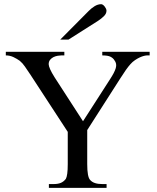

<svg xmlns="http://www.w3.org/2000/svg" viewBox="-20 -914 763 934"><path d="M695.8 -644.5Q689.9 -644.5 680.2 -642.1Q670.4 -639.6 659.4 -634.5Q648.4 -629.4 636.5 -621.3Q624.5 -613.3 614.3 -601.6Q604 -590.3 592 -573.2Q580.1 -556.2 564.9 -532.2L404.3 -281.2V-115.7Q404.3 -53.2 418.5 -38.6Q435.5 -18.6 477.5 -18.6H498.5V0H217.8V-18.6H240.7Q261.7 -18.6 275.9 -24.4Q290 -30.3 300.3 -43.9Q304.7 -51.8 307.1 -69.1Q309.6 -86.4 309.6 -115.7V-272.5L128.9 -549.3Q112.8 -573.2 101.3 -590.1Q89.8 -606.9 76.2 -618.2Q63.5 -627.4 45.9 -636Q28.3 -644.5 8.3 -644.5V-662.1H293V-644.5H278.3Q271.5 -644.5 261 -642.8Q250.5 -641.1 240.7 -636.5Q231 -631.8 223.9 -623.3Q216.8 -614.7 216.8 -601.6Q216.8 -593.3 223.9 -577.1Q231 -561 246.1 -537.1L383.8 -324.2L515.1 -528.3Q525.9 -544.9 533 -558.3Q540 -571.8 543.2 -582.8Q546.4 -593.8 544.7 -603.3Q543 -612.8 536.1 -621.6Q530.3 -631.3 517.6 -637.9Q504.9 -644.5 477.5 -644.5V-662.1H708V-644.5ZM498 -861.8Q498 -847.7 485.6 -835.4Q473.1 -823.2 457.5 -813L313 -721.2H272.9L411.6 -860.8Q424.3 -874 440.2 -883.8Q456.1 -893.6 472.2 -893.6Q476.1 -893.6 480.5 -890.6Q484.9 -887.7 488.8 -882.8Q492.7 -877.9 495.4 -872.3Q498 -866.7 498 -861.8Z"/></svg>

Font: Doulos SIL Afr
Style: Regular
Weight: 400
Designer: Walt Agee, Victor Gaultney, Peter Martin, Debbi Hosken, Becca Hirsbrunner
Foundry: SIL International
Version: Version 5.000